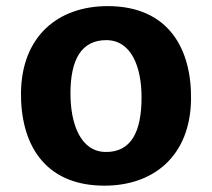

<svg xmlns="http://www.w3.org/2000/svg" viewBox="-20 -584 676 612"><path d="M46.9 -290C44.9 -131.3 116.7 7.8 313 7.8C470.7 7.8 586.4 -87.9 588.9 -266.6C591.3 -425.3 519.5 -564.5 323.2 -564.5C165 -564.5 49.8 -468.8 46.9 -290ZM316.4 -99.6C236.8 -100.6 204.6 -189 204.6 -286.1C204.6 -394 239.3 -456.5 319.8 -456.1C399.9 -455.1 431.2 -368.7 431.2 -273.9C431.2 -162.1 397 -98.6 316.4 -99.6Z"/></svg>

Font: Merriweather Sans
Style: Bold
Weight: 700
Designer: Eben Sorkin ( eben@eyebytes.com )
Foundry: Eben Sorkin
Version: Version 1.003